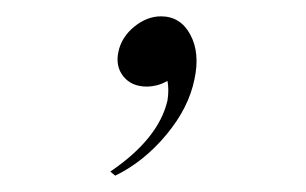

<svg xmlns="http://www.w3.org/2000/svg" viewBox="-20 -108 375 235"><path d="M121 107 115 102Q174 62 185 15Q187 2 185 -9Q178 -5 171.5 -3.5Q165 -2 160 -2Q141 -2 131 -14.5Q121 -27 125 -45Q129 -63 144.5 -75.5Q160 -88 177 -88Q201 -88 213 -65.5Q225 -43 218 -11Q211 24 183.5 57Q156 90 121 107Z"/></svg>

Font: Bona Nova
Style: Italic
Weight: 400
Italic angle: -4°
Designer: Mateusz Machalski
Foundry: Capitalics
Version: Version 4.001; ttfautohint (v1.8.3)